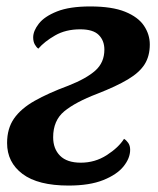

<svg xmlns="http://www.w3.org/2000/svg" viewBox="-20 -566 491 596"><path d="M193 10Q98 10 50 -26Q2 -62 2 -122Q2 -167 23.5 -198Q45 -229 87.5 -253Q130 -277 192 -300Q248 -322 276 -347Q304 -372 304 -412Q304 -440 286.5 -457.5Q269 -475 229 -475Q184 -475 151 -456Q118 -437 99 -415Q93 -419 88 -428Q83 -437 83 -450Q83 -470 100.5 -492.5Q118 -515 157 -530.5Q196 -546 260 -546Q328 -546 368.5 -529.5Q409 -513 427 -486Q445 -459 445 -428Q445 -392 429 -366.5Q413 -341 377 -319.5Q341 -298 282 -275Q214 -249 179.5 -220.5Q145 -192 145 -140Q145 -104 166.5 -82.5Q188 -61 231 -61Q275 -61 311.5 -84.5Q348 -108 365 -135Q372 -131 378 -122.5Q384 -114 384 -101Q384 -75 363.5 -49.5Q343 -24 300.5 -7Q258 10 193 10Z"/></svg>

Font: Noto Serif SemiCondensed
Style: Bold Italic
Weight: 700
Width: 4
Italic angle: -12°
Designer: Monotype Design Team
Foundry: Monotype Imaging Inc.
Version: Version 2.014